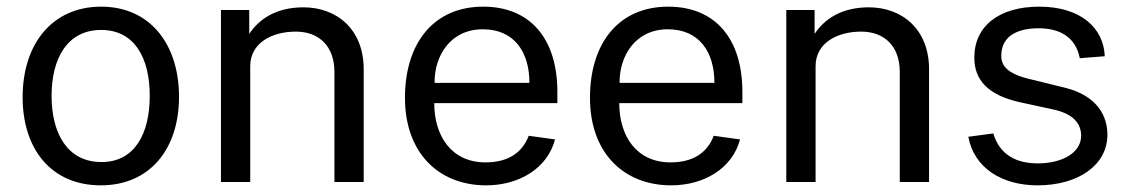

<svg xmlns="http://www.w3.org/2000/svg" viewBox="-20 -547 3402 577"><path d="M283 10C431 10 518 -100 518 -256C518 -414 431 -527 284 -527C137 -527 48 -415 48 -255C48 -99 134 10 283 10ZM285 -60C182 -60 135 -147 135 -259C135 -371 182 -457 284 -457C385 -457 430 -372 430 -259C430 -147 386 -60 285 -60Z M644 0H732V-348C732 -418 797 -452 869 -452C938 -452 985 -409 985 -331V0H1073V-339C1073 -460 991 -525 892 -525C809 -525 758 -489 729 -445V-517H644Z M1285 -237H1655V-271C1655 -429 1575 -527 1432 -527C1283 -527 1197 -417 1197 -253C1197 -88 1298 10 1441 10C1540 10 1625 -41 1648 -128L1569 -139C1549 -87 1506 -59 1439 -59C1337 -59 1285 -138 1285 -237ZM1286 -298C1285 -377 1332 -459 1431 -459C1526 -459 1571 -390 1571 -298Z M1841 -237H2211V-271C2211 -429 2131 -527 1988 -527C1839 -527 1753 -417 1753 -253C1753 -88 1854 10 1997 10C2096 10 2181 -41 2204 -128L2125 -139C2105 -87 2062 -59 1995 -59C1893 -59 1841 -138 1841 -237ZM1842 -298C1841 -377 1888 -459 1987 -459C2082 -459 2127 -390 2127 -298Z M2343 0H2431V-348C2431 -418 2496 -452 2568 -452C2637 -452 2684 -409 2684 -331V0H2772V-339C2772 -460 2690 -525 2591 -525C2508 -525 2457 -489 2428 -445V-517H2343Z M3098 10C3222 10 3308 -52 3308 -142C3308 -196 3280 -258 3182 -283L3076 -309C3007 -325 2989 -350 2989 -379C2989 -444 3046 -462 3101 -462C3162 -462 3212 -438 3225 -372L3300 -378C3297 -461 3230 -527 3103 -527C2983 -527 2908 -469 2908 -374C2908 -305 2951 -261 3044 -240L3150 -217C3208 -203 3229 -174 3229 -139C3229 -86 3169 -56 3099 -56C3036 -56 2985 -80 2965 -146L2890 -136C2907 -43 2990 10 3098 10Z"/></svg>

Font: United Sans
Style: Regular
Weight: 400
Designer: Pablo Impallari, Rodrigo Fuenzalida (Modified by Dan O. Williams)
Version: Version 1.000;PS 001.000;hotconv 1.0.88;makeotf.lib2.5.64775